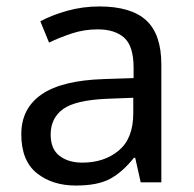

<svg xmlns="http://www.w3.org/2000/svg" viewBox="-20 -565 601 595"><path d="M288 -545Q386 -545 433 -502Q480 -459 480 -365V0H416L399 -76H395Q360 -32 321.5 -11Q283 10 215 10Q142 10 94 -28.5Q46 -67 46 -149Q46 -229 109 -272.5Q172 -316 303 -320L394 -323V-355Q394 -422 365 -448Q336 -474 283 -474Q241 -474 203 -461.5Q165 -449 132 -433L105 -499Q140 -518 188 -531.5Q236 -545 288 -545ZM314 -259Q214 -255 175.5 -227Q137 -199 137 -148Q137 -103 164.5 -82Q192 -61 235 -61Q303 -61 348 -98.5Q393 -136 393 -214V-262Z"/></svg>

Font: Noto Sans Palmyrene
Style: Regular
Weight: 400
Designer: Monotype Design Team
Foundry: Monotype Imaging Inc.
Version: Version 2.001; ttfautohint (v1.8.4.7-5d5b)